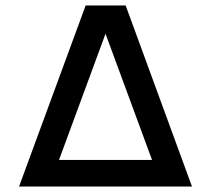

<svg xmlns="http://www.w3.org/2000/svg" viewBox="-20 -686 776 706"><path d="M197 -98H539L368 -562ZM50 0 295 -666H442L686 0Z"/></svg>

Font: Caveat Brush
Style: Regular
Weight: 400
Designer: Pablo Impallari
Foundry: Creative Lab NY
Version: Version 1.096; ttfautohint (v1.3)